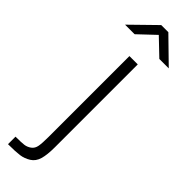

<svg xmlns="http://www.w3.org/2000/svg" viewBox="-333 -924 994 994"><g transform="rotate(45 164.5 -426.5)"><path d="M201 -695V-89Q201 -33 191.5 -0.5Q182 32 156.5 48Q131 64 102 68Q73 72 18 72V17Q61 17 80 14.5Q99 12 115.5 0Q132 -12 136 -35Q140 -58 140 -102V-695ZM9 -794 143 -925H195L329 -794H260L170 -880L79 -794Z"/></g></svg>

Font: Titillium Web Light
Style: Regular
Weight: 300
Version: Version 1.002;PS 57.000;hotconv 1.0.70;makeotf.lib2.5.55311